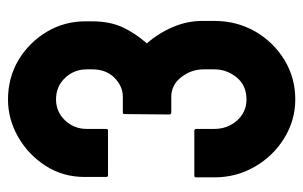

<svg xmlns="http://www.w3.org/2000/svg" viewBox="-159 -588 758 480"><g transform="rotate(-90 220.0 -348.0)"><path d="M211.4 11.2Q159.2 11.2 114.3 -16.6Q69.8 -43.9 43.2 -90.1Q16.6 -136.2 16.6 -190.9V-235.8Q16.6 -241.2 20.5 -241.2H132.8Q137.7 -241.2 137.7 -235.8V-190.9Q137.7 -158.2 158.7 -134.5Q179.7 -110.8 211.4 -110.8Q246.6 -110.8 266.6 -135.5Q286.6 -160.2 286.6 -190.9V-217.8Q286.6 -249 267.1 -273.9Q247.6 -298.8 217.8 -298.8H178.7Q173.8 -298.8 173.8 -304.2L174.8 -416Q174.8 -419.9 178.7 -419.9H217.8Q244.6 -419.9 265.6 -440.9Q286.6 -461.9 286.6 -496.1V-509.8Q286.6 -542 265.1 -564.5Q243.7 -586.9 211.4 -586.9Q180.7 -586.9 159.2 -564.5Q137.7 -542 137.7 -509.8V-461.9Q137.7 -457 133.8 -457H21.5Q17.6 -457 17.6 -461.9V-515.1Q17.6 -569.8 45.4 -612.8Q72.8 -655.8 117.2 -681.4Q161.6 -707 211.4 -707Q265.6 -707 310.1 -680.7Q354.5 -653.8 380.6 -609.9Q406.7 -565.9 406.7 -513.2V-497.1Q406.7 -453.1 392.1 -421.1Q377.4 -389.2 351.6 -359.9Q377.4 -330.1 392.6 -294.4Q407.7 -258.8 407.7 -221.2V-190.9Q407.7 -135.3 381.3 -88.9Q354.5 -43 310.1 -15.9Q265.6 11.2 211.4 11.2Z"/></g></svg>

Font: Bayon
Style: Regular
Weight: 400
Designer: Danh Hong
Version: Version 8.001; ttfautohint (v1.8.3)